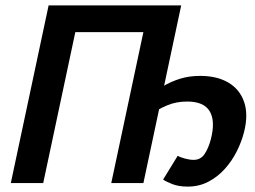

<svg xmlns="http://www.w3.org/2000/svg" viewBox="-20 -678 946 711"><path d="M20 0 160 -658H280L140 0ZM176 -559 197 -658H614L593 -559ZM392 0 532 -658H651L511 0ZM675 13Q641 13 617.5 3.5Q594 -6 584 -13L638 -101Q646 -96 664 -91Q682 -86 697 -86Q723 -86 737.5 -107.5Q752 -129 761 -163Q778 -230 756.5 -266Q735 -302 673 -302Q632 -302 598 -287.5Q564 -273 535 -252L520 -314Q551 -339 582 -357.5Q613 -376 647 -386.5Q681 -397 721 -397Q784 -397 826 -372Q868 -347 884 -300.5Q900 -254 884 -190Q875 -154 857 -118Q839 -82 812.5 -52.5Q786 -23 751.5 -5Q717 13 675 13Z"/></svg>

Font: Ysabeau Infant
Style: Bold Italic
Weight: 700
Italic angle: -12°
Designer: Christian Thalmann (Catharsis Fonts)
Version: Version 2.001;gftools[0.9.30]; featfreeze: ss01,ss02,lnum